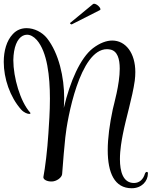

<svg xmlns="http://www.w3.org/2000/svg" viewBox="-58 -919 808 1023"><path d="M324 -789C325 -789 325 -790 326 -790L474 -865C476 -865 477 -867 477 -870C477 -880 457 -899 443 -899C440 -899 438 -898 436 -896L316 -797C315 -797 315 -797 315 -796C315 -793 320 -789 324 -789ZM644 84C697 84 730 46 730 6V4C730 -1 728 -3 724 -3C721 -3 716 0 714 7C706 35 686 56 656 56C597 56 581 -6 581 -71C581 -122 591 -175 596 -201C614 -294 647 -397 660 -489C662 -505 663 -521 663 -535C663 -636 612 -703 540 -703C509 -703 474 -690 437 -662C370 -610 315 -485 282 -344C283 -361 284 -378 284 -396C284 -507 256 -635 192 -716C167 -747 125 -769 84 -769C57 -769 31 -760 10 -737C-23 -702 -38 -648 -38 -589C-38 -501 -5 -403 54 -336C69 -319 88 -312 98 -312C102 -312 104 -313 104 -315C104 -317 104 -318 102 -320C50 -378 13 -506 13 -599C13 -616 15 -631 17 -645C27 -705 55 -734 86 -734C103 -734 121 -725 138 -706C194 -642 208 -512 208 -393C208 -323 203 -257 200 -210C194 -116 183 -28 173 25C173 39 194 48 215 48H218C242 48 271 28 273 9C279 -68 284 -133 290 -187C300 -285 367 -657 512 -657C518 -657 524 -656 530 -655C568 -647 580 -605 580 -553C580 -469 548 -361 543 -337C526 -257 516 -183 516 -119C516 2 552 84 644 84Z"/></svg>

Font: Style Script
Style: Regular
Weight: 400
Designer: Robert E. Leuschke
Foundry: Robert E. Leuschke
Version: Version 1.010